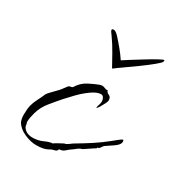

<svg xmlns="http://www.w3.org/2000/svg" viewBox="-104 -446 495 531"><g transform="rotate(30 143.5 -181.0)"><path d="M111 -373Q117 -373 127.5 -361.5Q138 -350 149.5 -336Q161 -322 168 -311Q169 -308 172 -311Q176 -314 191.5 -323.5Q207 -333 225.5 -344.5Q244 -356 258 -363.5Q272 -371 273 -370Q275 -369 274 -367Q273 -365 273 -364Q272 -361 257.5 -349Q243 -337 223 -322.5Q203 -308 185 -295.5Q167 -283 161 -278Q159 -278 159 -279Q150 -295 139 -315Q128 -335 113 -356Q110 -360 107.5 -363.5Q105 -367 105 -370Q105 -373 111 -373ZM83 11Q66 11 45.5 2Q25 -7 16 -23Q12 -32 12 -45Q12 -64 15 -75.5Q18 -87 23.5 -97.5Q29 -108 36 -124Q37 -126 43.5 -133Q50 -140 57.5 -147.5Q65 -155 67 -158L77 -171Q80 -176 84.5 -176.5Q89 -177 92 -179Q100 -193 114 -203Q120 -207 137 -215Q154 -223 160 -223Q165 -223 169 -221Q173 -219 177 -219L179 -220Q181 -213 188.5 -210Q196 -207 196 -196Q196 -193 192 -185Q188 -177 183.5 -169.5Q179 -162 176 -162Q177 -168 179 -173.5Q181 -179 181 -185Q181 -190 178 -195.5Q175 -201 169 -201Q157 -201 140 -189Q123 -177 108 -161.5Q93 -146 85 -137Q70 -120 55.5 -102Q41 -84 35 -62Q33 -54 31.5 -47Q30 -40 30 -31Q32 -28 32 -24.5Q32 -21 34 -17Q39 -9 47 -5.5Q55 -2 64 -2Q82 -2 97 -9Q112 -16 121 -16Q128 -21 135 -24.5Q142 -28 149 -32Q154 -32 162.5 -38.5Q171 -45 175 -47Q197 -60 217 -73Q237 -86 257 -102Q261 -105 270.5 -113Q280 -121 284 -122Q283 -122 284 -123Q287 -122 287 -117Q287 -107 271 -96.5Q255 -86 248 -81Q245 -78 242 -73Q239 -68 234 -68L233 -65Q226 -61 214.5 -53Q203 -45 201 -44Q194 -42 189 -38.5Q184 -35 178 -30Q170 -25 162.5 -18Q155 -11 145 -11Q145 -10 144.5 -10Q144 -10 144 -10Q143 -4 136 -2.5Q129 -1 125 1Q115 7 105.5 9Q96 11 83 11Z"/></g></svg>

Font: Qwitcher Grypen
Style: Regular
Weight: 400
Designer: Robert E. Leuschke
Foundry: Robert E. Leuschke
Version: Version 1.100; ttfautohint (v1.8.3)